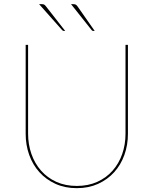

<svg xmlns="http://www.w3.org/2000/svg" viewBox="-20 -922 760 950"><path d="M360 -2Q416.5 -2 461.2 -22.2Q506 -42.5 537 -77.5Q568 -112.5 584.5 -159.5Q601 -206.5 601 -260V-700H613V-260Q613 -204.5 595.5 -155.5Q578 -106.5 545 -70Q512 -33.5 465.2 -12.2Q418.5 9 360 9Q301.5 9 254.8 -12.2Q208 -33.5 175 -70Q142 -106.5 124.5 -155.5Q107 -204.5 107 -260V-700H119V-261Q119 -207.5 135.5 -160.2Q152 -113 183 -77.8Q214 -42.5 258.8 -22.2Q303.5 -2 360 -2ZM341.5 -901.5Q350 -901.5 354.5 -899.2Q359 -897 363.5 -890.5L448.5 -769H441.5Q436 -769 433.5 -773L331.5 -901.5ZM185.5 -901.5Q194 -901.5 198 -899.5Q202 -897.5 207.5 -890.5L302.5 -769H295.5Q291.5 -769 287.5 -773L173.5 -901.5Z"/></svg>

Font: Lato 2
Style: Regular
Weight: 100
Designer: Lukasz Dziedzic with Adam Twardoch and Botio Nikoltchev
Foundry: tyPoland Lukasz Dziedzic
Version: Version 2.015; 2015-08-06; http://www.latofonts.com/